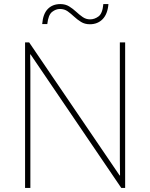

<svg xmlns="http://www.w3.org/2000/svg" viewBox="-20 -922 738 942"><path d="M594 0H575L130 -655H128Q129 -612 129 -577Q129 -542 129 -502V0H103V-714H123L567 -61H569Q568 -99 568 -138Q568 -177 568 -211V-714H594ZM187 -804Q191 -854 214.5 -878Q238 -902 276 -902Q301 -902 319.5 -890.5Q338 -879 353.5 -864.5Q369 -850 385.5 -838.5Q402 -827 422 -827Q444 -827 463.5 -841.5Q483 -856 487 -902H512Q508 -853 483.5 -828Q459 -803 421 -803Q396 -803 377.5 -814.5Q359 -826 343.5 -840.5Q328 -855 312 -866.5Q296 -878 274 -878Q254 -878 235.5 -863.5Q217 -849 212 -804Z"/></svg>

Font: Noto Sans Cherokee Thin
Style: Regular
Weight: 100
Designer: Monotype Design Team
Foundry: Monotype Imaging Inc.
Version: Version 2.001; ttfautohint (v1.8.4.7-5d5b)